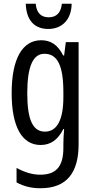

<svg xmlns="http://www.w3.org/2000/svg" viewBox="-20 -761 502 1021"><path d="M361 -741H309C304 -692 279 -669 239 -669C198 -669 174 -693 170 -741H117C120 -652 164 -607 237 -607C311 -607 360 -658 361 -741ZM199 -547C101 -547 42 -452 42 -266C42 -85 98 10 196 10C250 10 288 -18 317 -75H321C318 -43 317 -13 317 9V25C317 129 275 168 193 168C153 168 113 156 68 132V209C107 230 146 240 195 240C337 240 398 155 398 6V-537H330L321 -466H316C287 -523 250 -547 199 -547ZM216 -475C286 -475 317 -412 317 -270V-245C317 -123 283 -61 219 -61C155 -61 125 -123 125 -265C125 -402 153 -475 216 -475Z"/></svg>

Font: Noto Sans Telugu ExtraCondensed
Style: Regular
Weight: 400
Width: 2
Designer: Jelle Bosma - Monotype Design Team
Foundry: Monotype Imaging Inc.
Version: Version 2.005